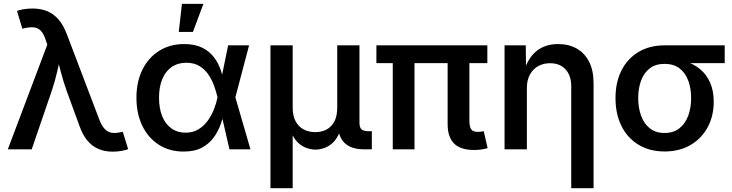

<svg xmlns="http://www.w3.org/2000/svg" viewBox="-20 -784 3844 1008"><path d="M21 0 228.5 -549.8 220.2 -573.2Q209.5 -606.9 194.6 -622.3Q179.7 -637.7 158.9 -640.1Q138.2 -642.6 108.9 -636.2L97.2 -633.3L69.3 -726.6Q81.5 -731.9 104.2 -735.6Q127 -739.3 150.9 -739.3Q193.8 -739.3 227.8 -725.3Q261.7 -711.4 287.4 -681.6Q313 -651.9 331.1 -604L501.5 -155.8Q514.6 -122.6 530.3 -106.4Q545.9 -90.3 566.2 -87.2Q586.4 -84 611.3 -89.4L624.5 -92.3L652.8 -1Q640.6 3.9 618.7 8.1Q596.7 12.2 571.3 12.2Q530.8 12.2 497.6 -1.7Q464.4 -15.6 439.2 -45.4Q414.1 -75.2 397 -123.5L331.1 -303.7Q312 -356.9 299.1 -407.5Q286.1 -458 272 -511.7H305.2Q291.5 -459 280 -407.5Q268.6 -356 250.5 -303.7L146.5 0Z M943.8 11.7Q870.1 11.7 814.2 -23.9Q758.3 -59.6 727.3 -123.3Q696.3 -187 696.3 -271Q696.3 -355 727.8 -418.5Q759.3 -481.9 815.9 -517.3Q872.6 -552.7 946.8 -552.7Q1003.4 -552.7 1041.5 -533.7Q1079.6 -514.6 1102.8 -484.1Q1126 -453.6 1138.2 -418.5Q1150.4 -383.3 1156.2 -351.6H1195.8L1215.3 -274.4L1294.9 0H1184.6L1121.6 -274.4Q1115.2 -302.2 1104 -333.5Q1092.8 -364.7 1074.2 -392.3Q1055.7 -419.9 1027.1 -437.3Q998.5 -454.6 958.5 -454.6Q914.1 -454.6 881.8 -432.6Q849.6 -410.6 832.3 -369.6Q814.9 -328.6 814.9 -271Q814.9 -214.4 831.8 -173.3Q848.6 -132.3 879.9 -109.9Q911.1 -87.4 953.6 -87.4Q993.7 -87.4 1022.7 -105.5Q1051.8 -123.5 1071.8 -151.9Q1091.8 -180.2 1104 -212.2Q1116.2 -244.1 1121.6 -271.5L1177.7 -545.9H1287.6L1215.3 -271.5L1195.8 -198.7H1158.2Q1151.4 -167.5 1138.4 -131.1Q1125.5 -94.7 1102.1 -62.3Q1078.6 -29.8 1040.3 -9Q1002 11.7 943.8 11.7ZM918.5 -616.2 935.1 -763.7H1047.9L992.7 -616.2Z M1399.9 204.1V-545.9H1516.6V-219.2Q1516.6 -174.8 1532.5 -146.2Q1548.3 -117.7 1575 -104Q1601.6 -90.3 1634.8 -90.3Q1668.5 -90.3 1694.3 -104Q1720.2 -117.7 1735.4 -146.2Q1750.5 -174.8 1750.5 -219.2V-545.9H1867.2V-139.2Q1867.2 -115.2 1877.9 -105.2Q1888.7 -95.2 1914.1 -95.2H1932.1V0H1892.6Q1823.2 0 1788.8 -33.7Q1754.4 -67.4 1754.4 -131.3V-180.7H1776.9Q1776.9 -126 1763.2 -90.8Q1749.5 -55.7 1728 -35.4Q1706.5 -15.1 1682.1 -6.8Q1657.7 1.5 1636.7 1.5Q1614.7 1.5 1590.3 -6.8Q1565.9 -15.1 1544.2 -35.4Q1522.5 -55.7 1508.8 -90.8Q1495.1 -126 1495.1 -180.7H1516.6V204.1Z M2469.2 3.4Q2397 3.4 2363.5 -31Q2330.1 -65.4 2330.1 -131.3V-516.1H2444.3V-151.4Q2444.3 -119.1 2453.6 -105.5Q2462.9 -91.8 2487.3 -91.8Q2500.5 -91.8 2507.3 -92.8Q2514.2 -93.8 2519.5 -95.7L2540 -6.3Q2529.3 -2.9 2510.7 0.2Q2492.2 3.4 2469.2 3.4ZM2042 0V-516.1H2156.2V0ZM1956.1 -452.6V-545.9H2538.6V-452.6Z M2746.1 -321.8V0H2628.9V-545.9H2740.2L2741.7 -411.6H2731Q2754.4 -483.4 2799.3 -518.1Q2844.2 -552.7 2909.7 -552.7Q2965.8 -552.7 3007.8 -529.1Q3049.8 -505.4 3073 -459.5Q3096.2 -413.6 3096.2 -347.2V204.1H2979V-330.6Q2979 -387.2 2949.2 -419.7Q2919.4 -452.1 2867.7 -452.1Q2833 -452.1 2805.4 -436.8Q2777.8 -421.4 2762 -392.3Q2746.1 -363.3 2746.1 -321.8Z M3469.2 11.2Q3390.6 11.2 3332.5 -23.9Q3274.4 -59.1 3242.9 -122.1Q3211.4 -185.1 3211.4 -269Q3211.4 -353 3243.2 -415Q3274.9 -477.1 3332.8 -511.5Q3390.6 -545.9 3469.2 -545.9H3784.7V-452.6H3545.9L3469.2 -448.7Q3421.9 -448.7 3391.4 -425.3Q3360.8 -401.9 3345.7 -361.1Q3330.6 -320.3 3330.6 -269Q3330.6 -218.3 3345.7 -176.5Q3360.8 -134.8 3391.4 -110.4Q3421.9 -85.9 3469.2 -85.9Q3516.1 -85.9 3547.1 -110.6Q3578.1 -135.3 3593.3 -176.8Q3608.4 -218.3 3608.4 -269Q3608.4 -320.3 3593.3 -361.1Q3578.1 -401.9 3547.1 -425.3Q3516.1 -448.7 3469.2 -448.7V-477.5Q3526.9 -477.5 3574.2 -463.4Q3621.6 -449.2 3655.8 -420.7Q3689.9 -392.1 3708.5 -349.4Q3727.1 -306.6 3727.1 -250Q3727.1 -175.3 3695.3 -116.2Q3663.6 -57.1 3605.5 -22.9Q3547.4 11.2 3469.2 11.2Z"/></svg>

Font: Inter Cardless
Style: Medium
Weight: 500
Designer: Rasmus Andersson
Foundry: rsms
Version: Version 4.001;git-9221beed3